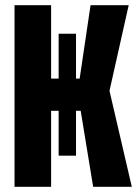

<svg xmlns="http://www.w3.org/2000/svg" viewBox="-20 -720 535 740"><path d="M36 0V-700H177V-417H287L329 -700H476L402 -370L488 0H339L291 -293H177V0ZM273 -120H206V-590H273Z"/></svg>

Font: Tektur Condensed SemiBold
Style: Regular
Weight: 600
Width: 3
Designer: Adam Jagosz
Foundry: Adam Jagosz
Version: Version 1.005;gftools[0.9.30]